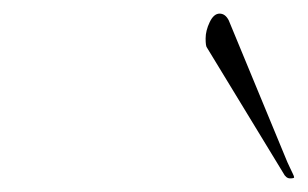

<svg xmlns="http://www.w3.org/2000/svg" viewBox="-20 -808 452 282"><path d="M396 -554Q396 -554 284 -738Q282 -740 282 -751.5Q282 -763 288 -775.5Q294 -788 302.5 -788Q311 -788 316 -778L402 -570Q403 -568 405.5 -562.5Q408 -557 410 -553Q412 -549 412 -547.5Q412 -546 406 -546Q400 -546 396 -554Z"/></svg>

Font: Miama
Style: Regular
Weight: 400
Italic angle: 16.5°
Designer: Linus Romer
Foundry: Linus Romer
Version: 0.32